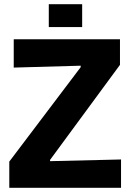

<svg xmlns="http://www.w3.org/2000/svg" viewBox="-20 -889 619 909"><path d="M24 0V-124L362 -571V-578L45 -569V-703H548V-582L217 -132V-126L553 -134V0ZM211 -761V-869H369V-761Z"/></svg>

Font: Ruda SemiBold
Style: Bold
Weight: 900
Designer: Mariela Monsalve and Angelina Sanchez
Foundry: Mariela Monsalve and Angelina Sanchez
Version: Version 2.000